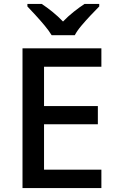

<svg xmlns="http://www.w3.org/2000/svg" viewBox="-20 -961 597 981"><path d="M498 0H95V-714H498V-620H205V-419H480V-326H205V-94H498ZM244 -781Q230 -804 208 -830.5Q186 -857 162 -883Q138 -909 120 -928V-941H193Q219 -924 247.5 -901Q276 -878 302 -851Q328 -878 357 -901Q386 -924 412 -941H487V-928Q468 -909 443.5 -883Q419 -857 396.5 -830.5Q374 -804 362 -781Z"/></svg>

Font: Noto Sans Adlam Medium
Style: Regular
Weight: 500
Version: Version 3.001